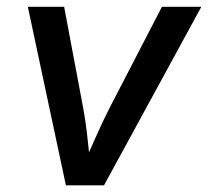

<svg xmlns="http://www.w3.org/2000/svg" viewBox="-20 -556 624 576"><path d="M177.7 0 63.5 -535.6H172.4L229 -234.9Q237.8 -187.5 242.7 -139.6Q247.6 -91.8 253.4 -44.9H223.1Q244.1 -91.8 264.9 -139.4Q285.6 -187 310.1 -234.9L465.8 -535.6H584L292 0Z"/></svg>

Font: Inter 20pt Medium
Style: Italic
Weight: 500
Italic angle: -9.3988°
Version: Version 4.001;git-66647c0bb